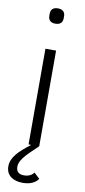

<svg xmlns="http://www.w3.org/2000/svg" viewBox="-103 -770 449 1012"><g transform="rotate(10 121.5 -264.0)"><path d="M93 -512H150V0C113 35 89 58 75 77C61 96 55 110 55 126C55 154 72 165 97 165C121 165 139 156 150 141L180 169C167 189 140 205 97 205C46 205 8 181 8 132C8 83 48 46 105 2L104 0H93ZM121 -651C94 -651 83 -666 83 -687V-697C83 -718 94 -733 121 -733C149 -733 160 -718 160 -697V-687C160 -666 149 -651 121 -651Z"/></g></svg>

Font: Plexus Sans Light
Style: Regular
Weight: 300
Version: Version 2.001;PS 002.001;hotconv 1.0.70;makeotf.lib2.5.58329